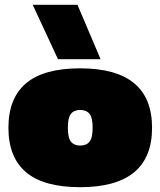

<svg xmlns="http://www.w3.org/2000/svg" viewBox="-20 -768 667 798"><path d="M221 -522 116 -748H302L398 -522ZM313 10Q162 10 88.5 -52Q15 -114 15 -237Q15 -360 88.5 -422Q162 -484 313 -484Q612 -484 612 -237Q612 10 313 10ZM313 -163Q339 -163 352 -179Q365 -195 365 -237Q365 -279 352 -295Q339 -311 313 -311Q288 -311 275 -295Q262 -279 262 -237Q262 -195 275 -179Q288 -163 313 -163Z"/></svg>

Font: Kanit Black
Style: Regular
Weight: 900
Designer: Katatrad Team
Foundry: CadsonDemak
Version: Version 2.000; ttfautohint (v1.8.3)